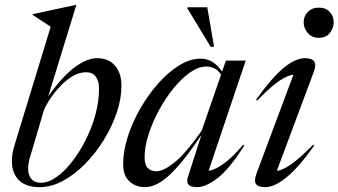

<svg xmlns="http://www.w3.org/2000/svg" viewBox="-20 -762 1396 792"><path d="M189 -651.5Q175 -661 155.8 -673.8Q136.5 -686.5 114.5 -700.5L114 -703.5L293.5 -742H295L179 -364.5Q236 -445.5 287.2 -483.8Q338.5 -522 380 -522Q427.5 -522 454.2 -491.5Q481 -461 481 -408Q481 -355 461.5 -297.2Q442 -239.5 408.2 -184.8Q374.5 -130 331.2 -86Q288 -42 239.8 -16Q191.5 10 143.5 10Q86.5 10 57.8 -19Q29 -48 29 -97Q29 -128.5 40 -163.5ZM103 -110.5Q96 -87 96 -67Q96 -39.5 109.5 -23.8Q123 -8 149 -8Q179.5 -8 212.8 -31.5Q246 -55 277.2 -95Q308.5 -135 333.8 -185.2Q359 -235.5 373.8 -290Q388.5 -344.5 388.5 -396.5Q388.5 -427.5 375.2 -445.8Q362 -464 335 -464Q304 -464 274.5 -444.8Q245 -425.5 220.8 -398Q196.5 -370.5 180.8 -345Q165 -319.5 161 -307Z M755 -31.5 810.5 -204.5Q752.5 -119 710.8 -72.5Q669 -26 637.5 -8Q606 10 579 10Q539.5 10 513.8 -14Q488 -38 488 -84.5Q488 -138 507 -197.8Q526 -257.5 558.8 -314.5Q591.5 -371.5 632.8 -418Q674 -464.5 719 -492.2Q764 -520 807.5 -520Q861 -520 896 -466.5L912 -512H993.5L840.5 -57.5Q863 -59.5 899.2 -84.2Q935.5 -109 983 -165L987.5 -161.5Q926.5 -65 877.8 -27.5Q829 10 793 10Q741.5 10 755 -31.5ZM576.5 -113Q576.5 -81.5 590 -68.5Q603.5 -55.5 625 -55.5Q654 -55.5 699.8 -91.8Q745.5 -128 812 -223L892 -454Q879.5 -473 864.2 -480.2Q849 -487.5 830.5 -487.5Q798.5 -487.5 763.5 -462.8Q728.5 -438 695.2 -397Q662 -356 635.2 -306.2Q608.5 -256.5 592.5 -206.2Q576.5 -156 576.5 -113ZM863 -569H849L752.5 -728L753.5 -732H835Z M1232.5 -670.5Q1232.5 -694.5 1249.5 -712.5Q1266.5 -730.5 1295.5 -730.5Q1324.5 -730.5 1340.5 -712.5Q1356.5 -694.5 1356.5 -670.5Q1356.5 -646 1340.5 -626Q1324.5 -606 1295.5 -606Q1266.5 -606 1249.5 -626Q1232.5 -646 1232.5 -670.5ZM1038 -46 1190.5 -454Q1169 -452.5 1133.2 -429.2Q1097.5 -406 1041 -347L1036.5 -350.5Q1101 -441.5 1149.8 -481.8Q1198.5 -522 1238.5 -522Q1296 -522 1274.5 -466L1122 -57.5Q1141 -58 1176.2 -81Q1211.5 -104 1271.5 -165L1276 -161.5Q1211.5 -70.5 1161.5 -30.2Q1111.5 10 1074.5 10Q1045 10 1036 -2.8Q1027 -15.5 1038 -46Z"/></svg>

Font: Newsreader Display
Style: Italic
Weight: 400
Italic angle: -17°
Designer: Hugues Gentile
Foundry: Production Type
Version: Version 1.001